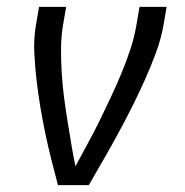

<svg xmlns="http://www.w3.org/2000/svg" viewBox="-20 -540 540 560"><path d="M149 0Q139 -38 129.5 -75.5Q120 -113 112 -151.5Q104 -190 97.5 -229Q91 -268 86.5 -307Q82 -346 80 -386.5Q78 -427 85 -468L94 -520H173L164 -468Q158 -432 158 -397Q158 -362 160 -327.5Q162 -293 166.5 -258.5Q171 -224 176.5 -190Q182 -156 187.5 -122.5Q193 -89 200 -55Q218 -89 236.5 -122.5Q255 -156 271.5 -190Q288 -224 304 -258Q320 -292 334.5 -327Q349 -362 360.5 -397Q372 -432 378 -468L387 -520H466L457 -468Q450 -427 435 -386.5Q420 -346 402.5 -307Q385 -268 365.5 -229Q346 -190 325 -151.5Q304 -113 282.5 -75.5Q261 -38 239 0Z"/></svg>

Font: Iosevka Curly
Style: Italic
Weight: 400
Italic angle: -9°
Monospace: yes
Designer: Belleve Invis
Foundry: Belleve Invis
Version: Version 22.1.2; ttfautohint (v1.8.4)